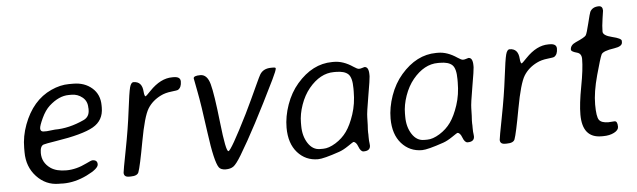

<svg xmlns="http://www.w3.org/2000/svg" viewBox="-44 -802 3176 958"><g transform="rotate(-5 1544.0 -323.0)"><path d="M318.4 -436.5H304.2Q254.9 -436.5 205.6 -392.1Q182.6 -371.1 165 -333.3Q147.5 -295.4 147.5 -282.7Q147.5 -266.1 163.6 -266.1H179.7L220.7 -270.5Q291.5 -270.5 366.7 -305.2Q396.5 -318.8 396.5 -354.5V-361.3L396 -364.7Q396 -397.9 372.3 -417.2Q348.6 -436.5 318.4 -436.5ZM216.8 0.5Q151.4 0.5 105.5 -48.8Q59.6 -98.1 59.6 -171.4V-192.4Q59.6 -251 81.1 -308.6Q125 -426.3 220.2 -469.7Q266.1 -490.7 310.1 -490.7H331.5Q387.7 -490.7 425.3 -458Q462.9 -425.3 462.9 -370.1V-359.4Q462.9 -295.4 409.2 -264.6Q355.5 -233.9 220.2 -212.9Q167.5 -204.6 157.7 -201.2Q140.1 -194.8 140.1 -160.2Q140.1 -111.8 181.2 -83Q210 -63 259.8 -63Q309.6 -63 361.8 -88.9Q387.2 -101.6 393.6 -101.6Q418 -101.6 418 -79.6Q418 -57.6 357.9 -28.3Q297.9 1 238.3 1L227.5 0.5Z M826.2 -479.5H833Q867.2 -479.5 867.2 -455.1Q867.2 -425.3 849.6 -414.6Q846.2 -412.1 815.4 -408.7Q784.7 -405.3 762.2 -394Q718.8 -372.6 695.6 -335.2Q672.4 -297.9 649.7 -173.6Q627 -49.3 616.7 -22Q609.9 -4.4 576.7 -4.4H568.4Q543 -4.4 543 -25.9Q543 -33.7 563.5 -139.2Q584 -244.6 595 -334.2Q606 -423.8 612.5 -448Q619.1 -472.2 631.3 -472.2Q674.3 -472.2 677.7 -420.9Q679.7 -396.5 686 -396.5Q688 -396.5 712.4 -421.9Q767.6 -479.5 826.2 -479.5Z M1052.2 1.5Q1027.8 1 1018.6 -11.7Q997.1 -42 977.5 -188.5Q958 -335 945.3 -398.4Q932.6 -461.9 932.6 -464.8Q932.6 -478 966.8 -478Q1001 -478 1014.6 -428.5Q1028.3 -378.9 1044.4 -233.4Q1060.5 -87.9 1073.5 -87.9Q1086.4 -87.9 1175.3 -265.6Q1180.2 -275.4 1198.7 -314.5L1208 -334Q1215.3 -350.1 1220 -359.9Q1224.6 -369.6 1242.4 -408.4Q1260.3 -447.3 1265.1 -455.1Q1282.2 -483.9 1322.3 -483.9H1331.5Q1344.7 -483.9 1344.7 -479Q1344.7 -468.8 1323.2 -424.8Q1207 -186 1131.8 -62Q1106 -19.5 1091.3 -9Q1076.7 1.5 1052.2 1.5Z M1446.3 -198.2V-182.1Q1446.3 -130.9 1469.7 -94.7Q1493.2 -58.6 1529.8 -58.6H1545.9Q1573.7 -58.6 1608.2 -79.8Q1642.6 -101.1 1665 -132.6Q1687.5 -164.1 1704.8 -216.3Q1722.2 -268.6 1722.2 -330.6V-346.2Q1722.2 -399.9 1703.4 -417.5Q1684.6 -435.1 1642.1 -435.1H1631.8Q1563 -435.1 1506.3 -366.7Q1479 -333.5 1462.6 -286.9Q1446.3 -240.2 1446.3 -198.2ZM1807.6 -406.7V-398.4Q1807.6 -386.2 1793 -302.2Q1778.3 -218.3 1778.3 -196.3Q1778.3 -174.8 1777.3 -158.2L1775.9 -133.8V-118.7L1776.4 -111.3V-97.2L1776.9 -78.1L1778.3 -66.4Q1779.3 -58.6 1779.3 -54.7Q1779.3 -27.8 1745.6 -27.8Q1731 -27.8 1721.4 -53.5Q1711.9 -79.1 1698.2 -79.1Q1696.8 -79.1 1670.9 -61.5Q1645 -43.9 1624 -36.6Q1543.5 -8.8 1515.6 -8.8Q1453.6 -8.8 1413.1 -54.4Q1372.6 -100.1 1372.6 -179.2Q1372.6 -234.9 1393.3 -293.7Q1414.1 -352.5 1451.2 -395.5Q1528.8 -485.4 1627.4 -485.8H1636.7Q1683.1 -485.8 1731.4 -453.1Q1750 -440.4 1758.3 -440.4Q1766.6 -440.4 1775.1 -443.6Q1783.7 -446.8 1786.1 -446.8Q1807.6 -446.8 1807.6 -406.7Z M1967.3 -198.2V-182.1Q1967.3 -130.9 1990.7 -94.7Q2014.2 -58.6 2050.8 -58.6H2066.9Q2094.7 -58.6 2129.2 -79.8Q2163.6 -101.1 2186 -132.6Q2208.5 -164.1 2225.8 -216.3Q2243.2 -268.6 2243.2 -330.6V-346.2Q2243.2 -399.9 2224.4 -417.5Q2205.6 -435.1 2163.1 -435.1H2152.8Q2084 -435.1 2027.3 -366.7Q2000 -333.5 1983.6 -286.9Q1967.3 -240.2 1967.3 -198.2ZM2328.6 -406.7V-398.4Q2328.6 -386.2 2314 -302.2Q2299.3 -218.3 2299.3 -196.3Q2299.3 -174.8 2298.3 -158.2L2296.9 -133.8V-118.7L2297.4 -111.3V-97.2L2297.9 -78.1L2299.3 -66.4Q2300.3 -58.6 2300.3 -54.7Q2300.3 -27.8 2266.6 -27.8Q2252 -27.8 2242.4 -53.5Q2232.9 -79.1 2219.2 -79.1Q2217.8 -79.1 2191.9 -61.5Q2166 -43.9 2145 -36.6Q2064.5 -8.8 2036.6 -8.8Q1974.6 -8.8 1934.1 -54.4Q1893.6 -100.1 1893.6 -179.2Q1893.6 -234.9 1914.3 -293.7Q1935.1 -352.5 1972.2 -395.5Q2049.8 -485.4 2148.4 -485.8H2157.7Q2204.1 -485.8 2252.4 -453.1Q2271 -440.4 2279.3 -440.4Q2287.6 -440.4 2296.1 -443.6Q2304.7 -446.8 2307.1 -446.8Q2328.6 -446.8 2328.6 -406.7Z M2710 -479.5H2716.8Q2751 -479.5 2751 -455.1Q2751 -425.3 2733.4 -414.6Q2730 -412.1 2699.2 -408.7Q2668.5 -405.3 2646 -394Q2602.5 -372.6 2579.3 -335.2Q2556.2 -297.9 2533.4 -173.6Q2510.7 -49.3 2500.5 -22Q2493.7 -4.4 2460.4 -4.4H2452.1Q2426.8 -4.4 2426.8 -25.9Q2426.8 -33.7 2447.3 -139.2Q2467.8 -244.6 2478.8 -334.2Q2489.7 -423.8 2496.3 -448Q2502.9 -472.2 2515.1 -472.2Q2558.1 -472.2 2561.5 -420.9Q2563.5 -396.5 2569.8 -396.5Q2571.8 -396.5 2596.2 -421.9Q2651.4 -479.5 2710 -479.5Z M2934.6 0.5Q2838.9 0.5 2838.9 -116.2Q2838.9 -169.9 2855.2 -255.9Q2871.6 -341.8 2871.6 -392.6Q2871.6 -419.9 2849.1 -425.8Q2819.8 -433.6 2819.8 -443.4Q2819.8 -466.3 2847.7 -478.5Q2893.6 -498.5 2899.7 -508.1Q2905.8 -517.6 2917.7 -567.1Q2929.7 -616.7 2933.1 -623.5Q2945.8 -647 2977.1 -647Q2996.6 -647 2996.6 -623.5Q2996.6 -622.1 2990.7 -584Q2984.9 -545.9 2984.9 -519.5Q2984.9 -499.5 3030.8 -488.5Q3076.7 -477.5 3076.7 -465.3V-458Q3076.7 -437.5 3037.1 -431.6Q2978.5 -423.3 2970.5 -406.2Q2962.4 -389.2 2939.5 -305.7Q2916.5 -222.2 2916.5 -160.4Q2916.5 -98.6 2928.5 -82.5Q2940.4 -66.4 2975.1 -66.4L3005.9 -68.4Q3020.5 -68.4 3020.5 -39.6Q3020.5 -22.9 2997.8 -11.2Q2975.1 0.5 2943.4 0.5Z"/></g></svg>

Font: Averia Sans Libre Light
Style: Italic
Weight: 300
Italic angle: -8.5°
Version: Version 1.002